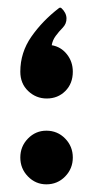

<svg xmlns="http://www.w3.org/2000/svg" viewBox="-20 -469 251 501"><path d="M115 -351Q139 -347 154.5 -327.5Q170 -308 170 -282Q170 -251 150.5 -231.5Q131 -212 102 -212Q74 -212 53.5 -231.5Q33 -251 33 -282Q33 -332 62 -373.5Q91 -415 134 -448Q137 -450 140 -448Q153 -436 153.5 -421.5Q154 -407 143 -396Q134 -387 125.5 -375.5Q117 -364 115 -351ZM101 12Q73 12 53 -8.5Q33 -29 33 -58Q33 -87 53 -107.5Q73 -128 101 -128Q130 -128 150 -107.5Q170 -87 170 -58Q170 -29 150 -8.5Q130 12 101 12Z"/></svg>

Font: Zain ExtraBold
Style: Regular
Weight: 800
Designer: Zain,Boutros
Foundry: Mobile Telecommunications Company (Zain), 2024
Version: Version 1.50; ttfautohint (v1.8.4)